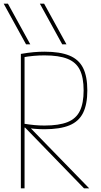

<svg xmlns="http://www.w3.org/2000/svg" viewBox="-25 -1020 545 1040"><path d="M116 -780 -5 -1000H18L139 -780ZM312 -780 191 -1000H214L335 -780ZM88 -728Q129 -735 158.5 -737.5Q188 -740 216 -740Q300 -740 351 -719Q402 -698 425 -652Q448 -606 448 -530Q448 -455 425 -408.5Q402 -362 351 -341Q300 -320 216 -320Q188 -320 160 -322.5Q132 -325 94 -331L97 -351Q135 -345 161.5 -342.5Q188 -340 216 -340Q294 -340 340.5 -358.5Q387 -377 407.5 -419Q428 -461 428 -530Q428 -600 407.5 -641.5Q387 -683 340.5 -701.5Q294 -720 216 -720Q187 -720 158 -717.5Q129 -715 91 -708L108 -728V0H88ZM430 0 105 -335H132L458 0Z"/></svg>

Font: M PLUS Code Latin Thin
Style: Regular
Weight: 250
Designer: Coji Morishita
Foundry: UNDERFOREST DESIGN
Version: Version 1.002; ttfautohint (v1.8.3)